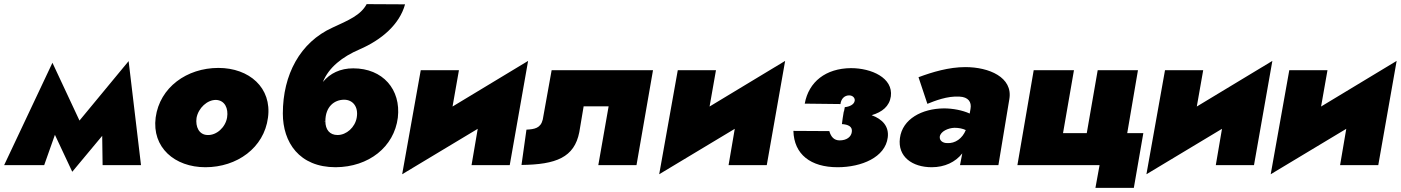

<svg xmlns="http://www.w3.org/2000/svg" viewBox="-48 -800 6785 930"><path d="M-28 0H166L218 -147L302 32L447 -142L449 0H635L575 -504L337 -216L206 -496Z M706 -231C687 -86 798 10 947 10C1100 10 1231 -84 1250 -230C1270 -375 1159 -471 1010 -471C857 -471 726 -377 706 -231ZM904 -229C913 -277 956 -317 999 -316C1041 -314 1059 -275 1052 -231C1044 -183 1001 -144 957 -146C916 -147 898 -186 904 -229Z M1322 -250C1322 -111 1401 10 1578 10C1738 9 1861 -88 1879 -230C1895 -367 1806 -469 1663 -469C1600 -469 1551 -445 1516 -403C1545 -474 1610 -525 1694 -561C1800 -607 1887 -681 1914 -779L1728 -780C1699 -726 1640 -702 1562 -666C1406 -595 1322 -439 1322 -250ZM1528 -213H1522V-214L1528 -213C1528 -284 1572 -317 1619 -317C1660 -317 1689 -284 1680 -231C1672 -183 1630 -146 1587 -146C1549 -146 1528 -172 1528 -213Z M2175 -460H1990L1900 44L2266 -176L2236 0H2421L2510 -505L2144 -284Z M3115 -460H2624L2581 -221C2571 -179 2541 -174 2502 -172L2478 -1C2645 -3 2734 -37 2758 -160L2779 -285H2900L2850 0H3035Z M3420 -460H3235L3145 44L3511 -176L3481 0H3666L3755 -505L3389 -284Z M4009 10C4125 10 4240 -38 4252 -134C4259 -188 4226 -223 4174 -242C4225 -257 4260 -285 4267 -333C4279 -423 4173 -470 4074 -470C3952 -469 3869 -404 3850 -298L4023 -296C4026 -322 4043 -338 4065 -338C4083 -338 4094 -325 4092 -312C4089 -293 4066 -283 4044 -281L4040 -260H4039L4035 -235L4034 -229L4030 -199C4059 -197 4082 -188 4078 -161C4075 -137 4053 -120 4019 -120C3992 -120 3977 -137 3969 -165L3795 -166C3798 -52 3879 10 4009 10Z M4444 -297C4479 -311 4540 -336 4600 -332C4642 -330 4659 -306 4653 -273L4649 -250C4614 -266 4567 -275 4524 -275C4418 -274 4323 -224 4311 -131C4299 -41 4371 10 4465 10C4528 10 4580 -15 4613 -57L4602 0H4788L4841 -320C4859 -426 4742 -475 4628 -475C4548 -475 4468 -451 4401 -426ZM4504 -138C4508 -164 4545 -180 4575 -181C4597 -181 4615 -177 4630 -170C4614 -130 4579 -104 4539 -107C4520 -107 4502 -118 4504 -138Z M5412 -155 5464 -460H5269L5216 -155H5101L5154 -460H4959L4880 0H5278L5258 110H5444L5490 -155Z M5780 -460H5595L5505 44L5871 -176L5841 0H6026L6115 -505L5749 -284Z M6382 -460H6197L6107 44L6473 -176L6443 0H6628L6717 -505L6351 -284Z"/></svg>

Font: Jost* Black
Style: Italic
Weight: 900
Italic angle: -10°
Version: Version 3.7